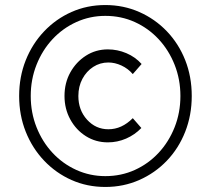

<svg xmlns="http://www.w3.org/2000/svg" viewBox="-20 -731 837 762"><path d="M408 -166Q360 -166 321 -190.5Q282 -215 259 -257Q236 -299 236 -350Q236 -402 259 -443.5Q282 -485 321 -510Q360 -535 408 -535Q446 -535 481.5 -520Q517 -505 542 -477L507 -437Q488 -459 462 -471Q436 -483 410 -483Q377 -483 350 -465.5Q323 -448 307 -418Q291 -388 291 -350Q291 -294 325.5 -256Q360 -218 410 -218Q437 -218 461 -229Q485 -240 507 -262L541 -223Q515 -196 480.5 -181Q446 -166 408 -166ZM398 11Q326 11 264 -16.5Q202 -44 155 -93.5Q108 -143 82 -208.5Q56 -274 56 -350Q56 -426 82 -491.5Q108 -557 155 -606.5Q202 -656 264 -683.5Q326 -711 398 -711Q470 -711 532.5 -683.5Q595 -656 642 -607Q689 -558 715 -492.5Q741 -427 741 -350Q741 -274 715 -208Q689 -142 642 -93Q595 -44 532.5 -16.5Q470 11 398 11ZM398 -32Q461 -32 515 -56.5Q569 -81 609.5 -124.5Q650 -168 673 -226Q696 -284 696 -350Q696 -416 673 -474Q650 -532 609.5 -575.5Q569 -619 515 -643.5Q461 -668 398 -668Q337 -668 283 -643.5Q229 -619 188.5 -575.5Q148 -532 125 -474Q102 -416 102 -350Q102 -284 125 -226Q148 -168 188.5 -124.5Q229 -81 283 -56.5Q337 -32 398 -32Z"/></svg>

Font: Red Hat Text VF
Style: Regular
Weight: 400
Designer: Pentagram, MCKL
Foundry: Pentagram, MCKL
Version: Version 1.023